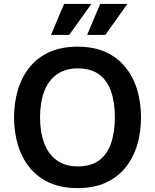

<svg xmlns="http://www.w3.org/2000/svg" viewBox="-20 -952 793 983"><path d="M377 11Q294 11 232.5 -17Q171 -45 131 -95Q91 -145 71.5 -210.5Q52 -276 52 -351Q52 -426 71.5 -491.5Q91 -557 131 -607Q171 -657 232.5 -685Q294 -713 377 -713Q461 -713 522 -685Q583 -657 623 -607Q663 -557 682.5 -491.5Q702 -426 702 -351Q702 -276 682.5 -210.5Q663 -145 623 -95Q583 -45 522 -17Q461 11 377 11ZM377 -100Q444 -100 486 -130Q528 -160 548 -217Q568 -274 568 -351Q568 -429 548 -485.5Q528 -542 486 -572Q444 -602 377 -602Q316 -602 272.5 -572Q229 -542 207 -485.5Q185 -429 185 -351Q185 -274 207 -217Q229 -160 272.5 -130Q316 -100 377 -100ZM334 -773H241L308 -932H448ZM519 -773H426L493 -932H632Z"/></svg>

Font: Inclusive Sans SemiBold
Style: Regular
Weight: 600
Designer: Olivia King
Foundry: Olivia King
Version: Version 2.004